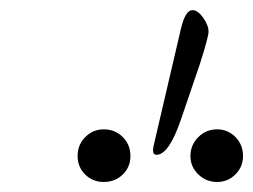

<svg xmlns="http://www.w3.org/2000/svg" viewBox="-20 -841 505 383"><path d="M292 -532.2Q285.2 -532.2 285.2 -542Q285.2 -543.5 285.6 -545.7Q286.1 -547.9 286.1 -548.8L340.8 -783.2Q349.6 -820.8 363.8 -820.8Q374.5 -820.8 385.3 -805.7Q396 -790.5 396 -777.8Q396 -767.6 378.9 -713.9L340.8 -602.1Q316.9 -532.2 292 -532.2ZM187 -478Q165 -478 149.9 -492.9Q134.8 -507.8 134.8 -529.8Q134.8 -552.2 150.1 -567.6Q165.5 -583 187 -583Q209.5 -583 224.9 -567.6Q240.2 -552.2 240.2 -529.8Q240.2 -507.8 224.9 -492.9Q209.5 -478 187 -478ZM413.1 -478Q391.1 -478 375.5 -493.2Q359.9 -508.3 359.9 -529.8Q359.9 -551.8 375.5 -567.4Q391.1 -583 413.1 -583Q434.6 -583 449.7 -567.6Q464.8 -552.2 464.8 -529.8Q464.8 -508.3 449.7 -493.2Q434.6 -478 413.1 -478Z"/></svg>

Font: Junicode SmCond
Style: Italic
Weight: 400
Width: 4
Italic angle: -11°
Designer: Peter S. Baker
Version: Version 2.206